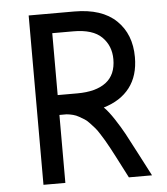

<svg xmlns="http://www.w3.org/2000/svg" viewBox="-52 -772 713 819"><g transform="rotate(-5 304.5 -362.5)"><path d="M386.2 -306.2Q405.8 -287.1 429.7 -250.5Q453.6 -213.9 469 -185.5Q484.4 -157.2 518.3 -91.6Q552.2 -25.9 565.9 0H466.8Q458 -17.1 441.4 -49.3Q426.8 -78.1 419.4 -92Q412.1 -106 399.4 -129.9Q386.7 -153.8 379.6 -165.3Q372.6 -176.8 361.1 -195.1Q349.6 -213.4 341.6 -222.2Q333.5 -231 322 -243.7Q310.5 -256.3 300.5 -262.5Q290.5 -268.6 278.3 -275.6Q266.1 -282.7 252.9 -286.1Q239.7 -289.6 225.1 -291H194.8V0H101.1V-725.1H295.9Q414.6 -725.1 475.8 -666Q537.1 -606.9 537.1 -508.8Q537.1 -429.2 498 -378.4Q459 -327.6 386.2 -306.2ZM444.8 -507.8Q444.8 -565.4 406.5 -603.3Q368.2 -641.1 285.2 -641.1H194.8V-376H278.8Q358.9 -376 401.9 -408.7Q444.8 -441.4 444.8 -507.8Z"/></g></svg>

Font: Stilu
Style: Regular
Weight: 400
Designer: Genilson Lima Santos
Foundry: Genilson Lima Santos
Version: Version 1.200;PS 001.200;hotconv 1.0.88;makeotf.lib2.5.64775